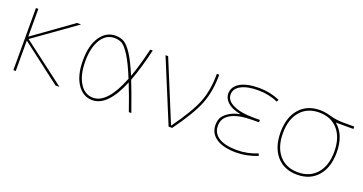

<svg xmlns="http://www.w3.org/2000/svg" viewBox="-34 -1016 2853 1511"><g transform="rotate(20 1392.5 -260.0)"><path d="M101 -253V0H81V-520H101V-289H103L425 -520H459L110 -271L467 0H434L103 -253Z M956 -246Q910 -359 873 -418Q836 -477 809 -493.5Q782 -510 744 -510Q673 -510 631 -442Q589 -374 589 -260Q589 -146 631 -78Q673 -10 744 -10Q863 -10 956 -246ZM967 -219Q873 10 744 10Q667 10 618 -62Q569 -134 569 -260Q569 -386 618 -458Q667 -530 744 -530Q787 -530 817.5 -512.5Q848 -495 885 -438.5Q922 -382 967 -274Q1003 -372 1038 -520H1059Q1021 -357 978 -246Q1008 -173 1069 0H1048Q1007 -120 967 -219Z M1188 -520 1396 -15H1398Q1516 -179 1556 -281Q1596 -383 1596 -520H1616Q1616 -380 1574.5 -274Q1533 -168 1411 0H1381L1166 -520Z M1875 -284V-286Q1802 -301 1767.5 -333.5Q1733 -366 1733 -405Q1733 -464 1790 -497Q1847 -530 1948 -530Q2041 -530 2122 -494L2114 -476Q2035 -510 1948 -510Q1856 -510 1804.5 -482Q1753 -454 1753 -405Q1753 -354 1816 -324.5Q1879 -295 1988 -295H2038V-275H1988Q1868 -275 1805.5 -240.5Q1743 -206 1743 -140Q1743 -77 1796 -43.5Q1849 -10 1948 -10Q2036 -10 2119 -44L2127 -26Q2038 10 1948 10Q1841 10 1782 -29.5Q1723 -69 1723 -140Q1723 -168 1732.5 -193Q1742 -218 1778.5 -245Q1815 -272 1875 -284Z M2609 -480V-478Q2694 -407 2694 -260Q2694 -135 2631 -62.5Q2568 10 2459 10Q2350 10 2287 -62.5Q2224 -135 2224 -260Q2224 -385 2287 -457.5Q2350 -530 2459 -530Q2498 -530 2551 -515Q2604 -500 2664 -500H2754V-480ZM2301.5 -77Q2359 -10 2459 -10Q2559 -10 2616.5 -77Q2674 -144 2674 -260Q2674 -376 2616.5 -443Q2559 -510 2459 -510Q2359 -510 2301.5 -443Q2244 -376 2244 -260Q2244 -144 2301.5 -77Z"/></g></svg>

Font: M PLUS 1p Thin
Style: Regular
Weight: 250
Version: Version 1.062